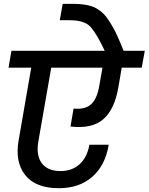

<svg xmlns="http://www.w3.org/2000/svg" viewBox="-20 -1007 780 1008"><path d="M289.1 -19Q167 -19 112.3 -87.9Q57.6 -156.7 78.1 -272L144 -651.9H24.9L40 -740.2H529.8Q508.3 -785.6 491.9 -813.5Q475.6 -841.3 460.4 -859.9Q445.3 -878.4 426.3 -886.7Q407.2 -895 388.4 -897.9Q369.6 -900.9 337.9 -900.9H293.9L309.1 -986.8H352.1Q380.9 -986.8 400.1 -985.4Q419.4 -983.9 440.7 -979.5Q461.9 -975.1 476.8 -968Q491.7 -960.9 508.5 -948Q525.4 -935.1 538.6 -917.5Q551.8 -899.9 567.1 -874Q582.5 -848.1 597.2 -815.7Q611.8 -783.2 628.9 -740.2H740.2L724.1 -651.9H619.1L601.1 -546.9Q581.1 -431.6 521.7 -380.6Q462.4 -329.6 350.1 -342.8L366.2 -437Q425.3 -431.2 456.5 -458Q487.8 -484.9 500 -549.8L518.1 -651.9H249L182.1 -269Q168 -193.4 198.7 -151.1Q229.5 -108.9 297.9 -108.9Q358.9 -108.9 398.4 -145.3Q438 -181.6 449.2 -247.1H550.8Q532.7 -138.7 464.6 -78.9Q396.5 -19 289.1 -19Z"/></svg>

Font: Poppins Medium
Style: Italic
Weight: 500
Italic angle: -10°
Designer: Ninad Kale (Devanagari), Jonny Pinhorn (Latin)
Foundry: Indian Type Foundry
Version: Version 3.200;PS 1.000;hotconv 16.6.54;makeotf.lib2.5.65590